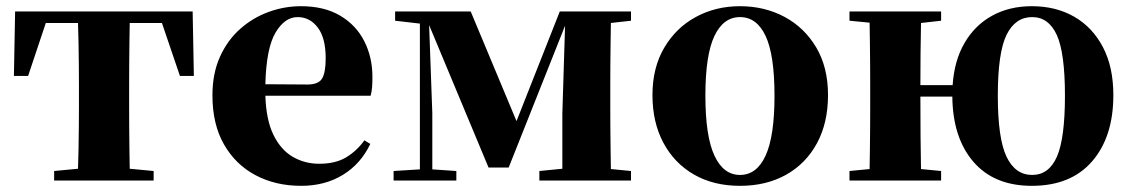

<svg xmlns="http://www.w3.org/2000/svg" viewBox="-20 -583 3650 620"><path d="M502.9 -508.8H398.9Q398.4 -480 397.9 -443.8Q397.5 -407.7 397.2 -371.8Q397 -335.9 397 -308.1V-237.8Q397 -210 397.2 -174.3Q397.5 -138.7 397.9 -102.8Q398.4 -66.9 398.9 -38.1L476.1 -30.8V0H154.8V-30.8L231.9 -38.1Q232.9 -66.9 233.6 -102.8Q234.4 -138.7 234.6 -174.3Q234.9 -210 234.9 -237.8V-308.1Q234.9 -335.9 234.6 -371.8Q234.4 -407.7 233.6 -443.8Q232.9 -480 231.9 -508.8H127.9L70.8 -337.9H24.9L28.8 -545.9H602.1L606 -337.9H561Z M836.9 -311 972.7 -310.1Q1008.3 -310.1 1020 -329.3Q1031.7 -348.6 1031.7 -395Q1031.7 -460.4 1006.1 -494.1Q980.5 -527.8 940.9 -527.8Q899.4 -527.8 869.6 -477.5Q839.8 -427.2 836.9 -311ZM1156.7 -129.9 1175.8 -118.2Q1145 -53.7 1087.2 -18.3Q1029.3 17.1 952.6 17.1Q870.1 17.1 805.4 -17.1Q740.7 -51.3 703.4 -116.5Q666 -181.6 666 -274.9Q666 -345.7 690.2 -399.4Q714.4 -453.1 755.4 -489.5Q796.4 -525.9 847.4 -544.4Q898.4 -563 951.7 -563Q1026.9 -563 1078.4 -532.5Q1129.9 -502 1156.2 -450.2Q1182.6 -398.4 1182.6 -335Q1182.6 -316.4 1181.6 -302.2Q1180.7 -288.1 1176.8 -273.9H836.9Q839.4 -195.8 863 -147.5Q886.7 -99.1 925.3 -76.7Q963.9 -54.2 1010.7 -54.2Q1063.5 -54.2 1097.9 -75Q1132.3 -95.7 1156.7 -129.9Z M2017.6 -516.1 1952.6 -508.8Q1952.1 -480 1951.7 -443.8Q1951.2 -407.7 1950.9 -371.8Q1950.7 -335.9 1950.7 -308.1V-237.8Q1950.7 -210 1950.9 -174.1Q1951.2 -138.2 1951.7 -102.1Q1952.1 -65.9 1952.6 -37.1L2017.6 -30.8V0H1721.7V-30.8L1795.9 -38.1V-215.8L1804.7 -500L1622.6 -42H1557.6L1365.7 -502L1376 -217.8V-36.1L1453.6 -30.8V0H1251V-30.8L1335.9 -36.1V-506.8L1255.9 -516.1V-545.9H1500L1647.9 -191.9L1787.6 -545.9H2017.6Z M2369.6 17.1Q2284.2 17.1 2220.7 -19.5Q2157.2 -56.2 2122.1 -122.1Q2086.9 -188 2086.9 -275.9Q2086.9 -364.3 2124.8 -428.7Q2162.6 -493.2 2226.8 -528.1Q2291 -563 2369.6 -563Q2448.7 -563 2513.2 -528.6Q2577.6 -494.1 2615.7 -429.9Q2653.8 -365.7 2653.8 -275.9Q2653.8 -186.5 2618.2 -120.6Q2582.5 -54.7 2518.6 -18.8Q2454.6 17.1 2369.6 17.1ZM2369.6 -18.1Q2423.8 -18.1 2452.4 -80.8Q2481 -143.6 2481 -273.9Q2481 -405.3 2452.4 -466.6Q2423.8 -527.8 2369.6 -527.8Q2315.9 -527.8 2286.9 -466.6Q2257.8 -405.3 2257.8 -273.9Q2257.8 -143.6 2286.9 -80.8Q2315.9 -18.1 2369.6 -18.1Z M3313 -18.1Q3367.2 -18.1 3393.1 -77.4Q3418.9 -136.7 3418.9 -273.9Q3418.9 -412.1 3392.6 -470Q3366.2 -527.8 3313 -527.8Q3258.3 -527.8 3230.2 -470.2Q3202.1 -412.6 3202.1 -273.9Q3202.1 -136.2 3230.2 -77.1Q3258.3 -18.1 3313 -18.1ZM2952.1 -308.1H3056.2Q3061.5 -387.7 3095 -444.8Q3128.4 -502 3184.1 -532.5Q3239.7 -563 3312 -563Q3389.6 -563 3448.7 -529.1Q3507.8 -495.1 3541.5 -430.9Q3575.2 -366.7 3575.2 -275.9Q3575.2 -141.1 3506.6 -62Q3438 17.1 3312 17.1Q3190.4 17.1 3123.5 -60.3Q3056.6 -137.7 3055.2 -271H2952.1Q2952.1 -207 2952.6 -143.8Q2953.1 -80.6 2954.1 -37.1L3019 -30.8V0H2723.1V-30.8L2788.1 -37.1Q2788.6 -65.9 2789.1 -102.1Q2789.6 -138.2 2789.8 -174.1Q2790 -210 2790 -237.8V-308.1Q2790 -335.9 2789.8 -371.8Q2789.6 -407.7 2789.1 -444.1Q2788.6 -480.5 2788.1 -509.8L2723.1 -516.1V-545.9H3019V-516.1L2954.1 -508.8Q2953.1 -467.8 2952.6 -411.6Q2952.1 -355.5 2952.1 -308.1Z"/></svg>

Font: Source Han Serif JP Heavy
Style: Regular
Weight: 900
Designer: Ryoko NISHIZUKA  (kana & ideographs); Frank Grießhammer (Latin, Greek & Cyrillic); Wenlong ZHANG  (bopomofo); Sandoll Co
Foundry: Adobe Systems Incorporated
Version: Version 1.001;PS 1.001;hotconv 16.6.54;makeotf.lib2.5.65590